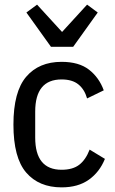

<svg xmlns="http://www.w3.org/2000/svg" viewBox="-20 -797 496 829"><path d="M246 12Q148 12 93 -52Q38 -116 38 -259Q38 -401 93 -465.5Q148 -530 246 -530Q321 -530 364.5 -496Q408 -462 428 -407L356 -372Q345 -411 318.5 -432.5Q292 -454 246 -454Q132 -454 132 -315V-203Q132 -64 246 -64Q294 -64 322 -85.5Q350 -107 367 -151L433 -111Q410 -54 363.5 -21Q317 12 246 12ZM200 -595 94 -743 140 -777 248 -659 356 -777 402 -743 296 -595Z"/></svg>

Font: IBM Plex Sans Cond Text
Style: Regular
Weight: 450
Width: 3
Designer: Mike Abbink, Paul van der Laan, Pieter van Rosmalen
Foundry: Bold Monday
Version: Version 1.3